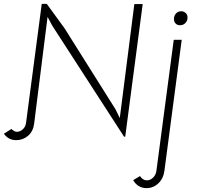

<svg xmlns="http://www.w3.org/2000/svg" viewBox="-38 -705 1054 989"><path d="M-18 -16 21 -41Q26 -35 34 -30.5Q42 -26 48 -26Q65 -26 79 -38.5Q93 -51 96 -71L177 -685H203L294 -560L557 -142L579 -97L654 -684H697L607 -1H601L231 -573L207 -618L138 -69Q133 -28 106.5 -5.5Q80 17 45 17Q6 17 -18 -16ZM648 223 683 202Q698 224 718 224Q737 224 751.5 209Q766 194 768 172L857 -500H898L809 174Q804 214 778 239Q752 264 717 264Q672 264 648 223ZM858 -607Q858 -624 868.5 -635.5Q879 -647 895 -647Q909 -647 918.5 -638Q928 -629 928 -615Q928 -598 917 -586.5Q906 -575 890 -575Q875 -575 866.5 -584Q858 -593 858 -607Z"/></svg>

Font: Bellota Light
Style: Italic
Weight: 300
Italic angle: -7.5°
Designer: Kemie Guaida
Foundry: Kemie Guaida
Version: Version 4.001